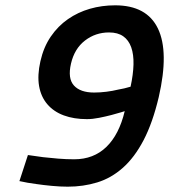

<svg xmlns="http://www.w3.org/2000/svg" viewBox="-20 -691 636 722"><path d="M85 -108Q112 -104 142 -100Q168 -97 198.5 -94.5Q229 -92 259 -92Q332 -92 380 -138.5Q428 -185 449 -273Q449 -273 434.5 -268.5Q420 -264 399 -258.5Q378 -253 353 -248Q328 -243 307 -243Q258 -243 220 -257Q182 -271 158 -299Q134 -327 127 -367.5Q120 -408 132 -461Q144 -514 171 -553.5Q198 -593 235.5 -619Q273 -645 318 -658Q363 -671 413 -671Q532 -671 574 -583.5Q616 -496 577 -326Q554 -229 520 -164Q486 -99 442 -60Q398 -21 345.5 -5Q293 11 235 11Q207 11 175 8Q143 5 116 1Q84 -3 53 -10ZM334 -343Q356 -343 380 -346Q404 -349 424 -354Q448 -358 471 -365Q481 -411 482 -448.5Q483 -486 473.5 -513Q464 -540 443.5 -554.5Q423 -569 390 -569Q339 -569 299.5 -538.5Q260 -508 247 -452Q234 -396 258 -369.5Q282 -343 334 -343Z"/></svg>

Font: Panefresco 750wt
Style: Italic
Weight: 750
Foundry: Campivisivi & Chank Co
Version: Version 1.000